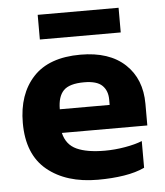

<svg xmlns="http://www.w3.org/2000/svg" viewBox="-50 -698 646 752"><g transform="rotate(-5 273.5 -322.0)"><path d="M126 -557V-654H444V-557ZM305 10Q181 10 106 -51.5Q31 -113 31 -237Q31 -350 93 -417Q155 -484 279 -484Q392 -484 454 -426Q516 -368 516 -270V-185H180Q191 -138 231.5 -119.5Q272 -101 342 -101Q381 -101 421.5 -108Q462 -115 489 -126V-21Q455 -5 408 2.5Q361 10 305 10ZM180 -278H376V-299Q376 -334 355 -354.5Q334 -375 284 -375Q226 -375 203 -351.5Q180 -328 180 -278Z"/></g></svg>

Font: Kanit SemiBold
Style: Regular
Weight: 600
Designer: Katatrad Team
Foundry: CadsonDemak
Version: Version 2.000; ttfautohint (v1.8.3)